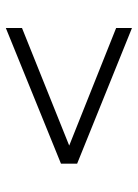

<svg xmlns="http://www.w3.org/2000/svg" viewBox="75 -726 482 673"><g transform="rotate(-90 316.5 -390.0)"><path d="M142.2 -388.9 554.4 -224.4V-168.9L78.9 -361.1V-417.8L554.4 -611.1V-554.4Z"/></g></svg>

Font: Paperlogy 3 Light
Style: Regular
Weight: 300
Designer: redesigned by Lee Juim, glyphs from Gmarket Sans & Montserrat
Foundry: PT&
Version: Version 1.001